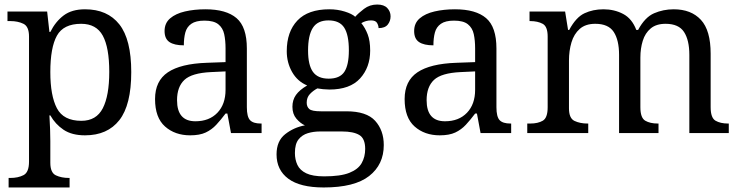

<svg xmlns="http://www.w3.org/2000/svg" viewBox="-20 -587 3263 847"><path d="M18 240V198H26Q60 198 84 185.5Q108 173 108 126V-426Q108 -470 83.5 -482Q59 -494 26 -494H13V-536H188L198 -446H202Q225 -492 261 -519Q297 -546 355 -546Q454 -546 506.5 -479.5Q559 -413 559 -269Q559 -124 506.5 -57Q454 10 355 10Q297 10 260.5 -14.5Q224 -39 202 -78H198Q200 -49 201 -16.5Q202 16 202 35V131Q202 175 226.5 186.5Q251 198 284 198H287V240ZM339 -54Q405 -54 433.5 -109.5Q462 -165 462 -270Q462 -377 433.5 -429.5Q405 -482 338 -482Q260 -482 231 -429.5Q202 -377 202 -269Q202 -165 231 -109.5Q260 -54 339 -54Z M819 10Q752 10 708 -29Q664 -68 664 -150Q664 -230 720.5 -268Q777 -306 892 -310L975 -313V-373Q975 -409 969 -436.5Q963 -464 943 -480Q923 -496 882 -496Q844 -496 824 -482Q804 -468 797.5 -443.5Q791 -419 791 -387Q749 -387 727.5 -401.5Q706 -416 706 -450Q706 -485 730.5 -506Q755 -527 796 -536.5Q837 -546 886 -546Q978 -546 1023.5 -507Q1069 -468 1069 -373V-114Q1069 -72 1083 -57Q1097 -42 1131 -42H1134V0H999L983 -86H975Q954 -58 934 -36.5Q914 -15 887.5 -2.5Q861 10 819 10ZM842 -52Q903 -52 939 -89.5Q975 -127 975 -191V-272L911 -269Q826 -265 793.5 -234.5Q761 -204 761 -145Q761 -52 842 -52Z M1408 240Q1304 240 1252 201.5Q1200 163 1200 94Q1200 35 1238 5Q1276 -25 1325 -34Q1305 -43 1287.5 -63.5Q1270 -84 1270 -116Q1270 -146 1285.5 -168Q1301 -190 1335 -210Q1292 -228 1268.5 -269.5Q1245 -311 1245 -361Q1245 -447 1292 -496.5Q1339 -546 1433 -546Q1469 -546 1501 -536Q1533 -526 1547 -513Q1561 -529 1586 -548Q1611 -567 1644 -567Q1674 -567 1688.5 -551.5Q1703 -536 1703 -515Q1703 -494 1690.5 -478.5Q1678 -463 1650 -463Q1650 -474 1643.5 -485.5Q1637 -497 1617 -497Q1594 -497 1574 -485Q1591 -464 1602 -435.5Q1613 -407 1613 -364Q1613 -290 1568.5 -241Q1524 -192 1433 -192Q1421 -192 1405.5 -193.5Q1390 -195 1380 -197Q1361 -187 1347 -172Q1333 -157 1333 -134Q1333 -116 1344.5 -106Q1356 -96 1395 -96H1508Q1597 -96 1635 -54Q1673 -12 1673 53Q1673 139 1608.5 189.5Q1544 240 1408 240ZM1430 -240Q1479 -240 1499 -270Q1519 -300 1519 -365Q1519 -433 1498.5 -465Q1478 -497 1429 -497Q1381 -497 1360 -464Q1339 -431 1339 -364Q1339 -300 1360.5 -270Q1382 -240 1430 -240ZM1410 191Q1482 191 1521 175.5Q1560 160 1575.5 132.5Q1591 105 1591 70Q1591 24 1565 8.5Q1539 -7 1489 -7H1391Q1363 -7 1338 0.5Q1313 8 1297 28Q1281 48 1281 88Q1281 117 1292 140.5Q1303 164 1331 177.5Q1359 191 1410 191Z M1920 10Q1853 10 1809 -29Q1765 -68 1765 -150Q1765 -230 1821.5 -268Q1878 -306 1993 -310L2076 -313V-373Q2076 -409 2070 -436.5Q2064 -464 2044 -480Q2024 -496 1983 -496Q1945 -496 1925 -482Q1905 -468 1898.5 -443.5Q1892 -419 1892 -387Q1850 -387 1828.5 -401.5Q1807 -416 1807 -450Q1807 -485 1831.5 -506Q1856 -527 1897 -536.5Q1938 -546 1987 -546Q2079 -546 2124.5 -507Q2170 -468 2170 -373V-114Q2170 -72 2184 -57Q2198 -42 2232 -42H2235V0H2100L2084 -86H2076Q2055 -58 2035 -36.5Q2015 -15 1988.5 -2.5Q1962 10 1920 10ZM1943 -52Q2004 -52 2040 -89.5Q2076 -127 2076 -191V-272L2012 -269Q1927 -265 1894.5 -234.5Q1862 -204 1862 -145Q1862 -52 1943 -52Z M2306 0V-42H2319Q2353 -42 2374.5 -54.5Q2396 -67 2396 -114V-426Q2396 -470 2374 -482Q2352 -494 2319 -494H2316V-536H2473L2486 -455H2491Q2521 -511 2558.5 -528.5Q2596 -546 2642 -546Q2690 -546 2729 -525.5Q2768 -505 2787 -455H2795Q2825 -511 2865.5 -528.5Q2906 -546 2952 -546Q3029 -546 3072 -499.5Q3115 -453 3115 -350V-114Q3115 -67 3136.5 -54.5Q3158 -42 3192 -42H3195V0H3021V-345Q3021 -410 2997.5 -446Q2974 -482 2916 -482Q2875 -482 2850.5 -461.5Q2826 -441 2815.5 -407Q2805 -373 2805 -333V-114Q2805 -67 2826.5 -54.5Q2848 -42 2882 -42H2885V0H2711V-345Q2711 -410 2687.5 -446Q2664 -482 2606 -482Q2563 -482 2537.5 -459.5Q2512 -437 2501 -400Q2490 -363 2490 -320V-109Q2490 -65 2514.5 -53.5Q2539 -42 2572 -42H2575V0Z"/></svg>

Font: Noto Serif Yezidi
Style: Regular
Weight: 400
Designer: Dalton Maag Ltd
Foundry: Dalton Maag Ltd
Version: Version 1.001; ttfautohint (v1.8.4.7-5d5b)